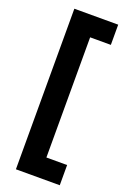

<svg xmlns="http://www.w3.org/2000/svg" viewBox="-174 -757 698 1045"><g transform="rotate(20 175.0 -235.0)"><path d="M65 -700H319V-583H199V113H319V230H65Z"/></g></svg>

Font: PT Sans Caption
Style: Bold
Weight: 700
Designer: A.Korolkova, O.Umpeleva, V.Yefimov
Foundry: ParaType Ltd
Version: Version 2.003W OFL